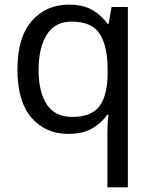

<svg xmlns="http://www.w3.org/2000/svg" viewBox="-20 -617 655 826"><path d="M442 -40Q442 -58 443 -82Q444 -106 447 -123H441Q418 -89 377.5 -65Q337 -41 273 -41Q176 -41 115.5 -110.5Q55 -180 55 -318Q55 -456 116.5 -526.5Q178 -597 276 -597Q339 -597 379 -573Q419 -549 443 -514H447L460 -587H530V189H442ZM290 -114Q373 -114 407.5 -159.5Q442 -205 443 -299V-317Q443 -419 409 -471.5Q375 -524 288 -524Q216 -524 181 -467.5Q146 -411 146 -316Q146 -221 181.5 -167.5Q217 -114 290 -114Z"/></svg>

Font: Noto Sans Tamil UI
Style: Regular
Weight: 400
Designer: Jelle Bosma - Monotype Design Team
Foundry: Monotype Imaging Inc.
Version: Version 2.004; ttfautohint (v1.8.4.7-5d5b)